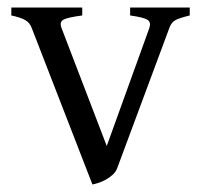

<svg xmlns="http://www.w3.org/2000/svg" viewBox="-20 -474 533 509"><path d="M483 -433Q454 -426 444 -420Q434 -414 429 -400L291 -29Q287 -18 278.5 -10.5Q270 -3 260 2.5Q250 8 240.5 11Q231 14 225 15L64 -400Q59 -414 46.5 -421Q34 -428 10 -433V-454H198V-433Q160 -428 148.5 -422Q137 -416 143 -400L263 -87L376 -400Q381 -415 371 -421.5Q361 -428 325 -433V-454H483V-433Z"/></svg>

Font: Kalpurush
Style: Regular
Weight: 400
Designer: Md. Tanbin Islam Siyam
Foundry: Tanbin Islam Siyam
Version: Version 0.258